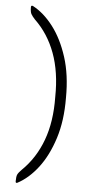

<svg xmlns="http://www.w3.org/2000/svg" viewBox="-58 -732 430 910"><g transform="rotate(5 157.0 -276.5)"><path d="M255 -277Q256 -168 229 -83.5Q202 1 158 58.5Q114 116 61 144Q52 148 52 138Q52 115 56.5 105.5Q61 96 76 81Q140 19 173 -70Q206 -159 204 -277Q206 -395 173 -484Q140 -573 76 -634Q63 -648 57.5 -658Q52 -668 52 -691Q52 -700 61 -697Q114 -669 158 -611.5Q202 -554 229 -470Q256 -386 255 -277Z"/></g></svg>

Font: Zain Light
Style: Regular
Weight: 300
Designer: Zain,Boutros
Foundry: Mobile Telecommunications Company (Zain), 2024
Version: Version 1.51; ttfautohint (v1.8.4)